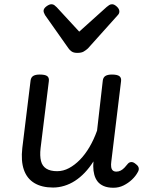

<svg xmlns="http://www.w3.org/2000/svg" viewBox="-20 -866 686 904"><path d="M230 17Q177 17 142 -4Q107 -25 92.5 -66.5Q78 -108 85 -169L124 -487Q126 -502 136.5 -508.5Q147 -515 167 -515Q193 -515 202.5 -507.5Q212 -500 210 -484L171 -168Q167 -132 173 -108Q179 -84 198 -72Q217 -60 249 -60Q278 -60 305 -74.5Q332 -89 356.5 -114Q381 -139 401.5 -174Q422 -209 437 -251L464 -487Q466 -502 476.5 -508.5Q487 -515 507 -515Q532 -515 542 -507.5Q552 -500 550 -484L504 -105Q502 -91 503.5 -80Q505 -69 511 -63.5Q517 -58 528 -58Q539 -58 548.5 -63Q558 -68 566.5 -77Q575 -86 582 -95Q589 -103 599 -103Q609 -103 620 -93Q631 -85 633 -75.5Q635 -66 629 -56Q619 -37 601.5 -20.5Q584 -4 562 7Q540 18 514 18Q487 18 468.5 10Q450 2 439.5 -11.5Q429 -25 424 -43.5Q419 -62 419 -84L420 -106Q401 -76 379 -53Q357 -30 333 -14.5Q309 1 282.5 9Q256 17 230 17ZM508 -846Q518 -846 530 -835Q542 -824 542 -812Q542 -807 540 -802.5Q538 -798 533 -793L394 -638Q384 -629 373.5 -623Q363 -617 344 -617Q327 -617 317.5 -623.5Q308 -630 302 -639L192 -795Q188 -803 186.5 -807Q185 -811 185 -814Q185 -826 198.5 -836Q212 -846 222 -846Q230 -846 235.5 -842Q241 -838 247 -832L353 -717L482 -833Q488 -838 494 -842Q500 -846 508 -846Z"/></svg>

Font: Playwrite GB J
Style: Italic
Weight: 400
Italic angle: -7.01216°
Designer: Veronika Burian, José Scaglione
Foundry: TypeTogether
Version: Version 1.002